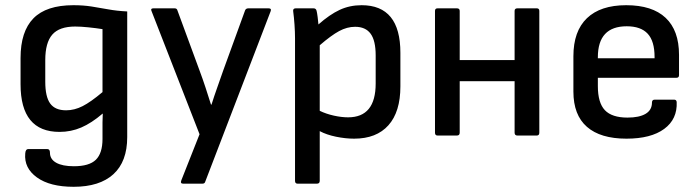

<svg xmlns="http://www.w3.org/2000/svg" viewBox="-20 -521 2687 738"><path d="M263 197Q172 197 122 161Q72 125 77 69Q78 52 89 52H162Q172 52 172 66Q172 91 196 104.5Q220 118 264 118Q323 118 348.5 93Q374 68 374 13V-17Q374 -34 374 -50.5Q374 -67 375 -84H374Q332 -48 292.5 -31Q253 -14 209 -14Q59 -14 59 -197V-298Q59 -400 108.5 -450.5Q158 -501 262 -501Q300 -501 332 -496Q364 -491 396.5 -485Q429 -479 469 -477V6Q469 100 416 148.5Q363 197 263 197ZM234 -97Q266 -97 297.5 -113Q329 -129 374 -167V-409Q349 -413 319.5 -416Q290 -419 269 -419Q208 -419 181 -388Q154 -357 154 -290V-207Q154 -149 173 -123Q192 -97 234 -97Z M684 185Q672 185 677 172L747 -5L563 -477Q557 -489 570 -489H651Q660 -489 662 -481L747 -250Q759 -218 770 -184.5Q781 -151 791 -119H793Q803 -151 815 -184.5Q827 -218 838 -250L922 -481Q925 -489 935 -489H1012Q1025 -489 1020 -477L769 177Q767 185 758 185Z M1124 185Q1114 185 1114 174V-374Q1114 -398 1112 -426.5Q1110 -455 1107 -477Q1105 -489 1117 -489H1185Q1195 -489 1197 -479Q1199 -471 1201 -455Q1203 -439 1204 -427Q1247 -465 1285.5 -483Q1324 -501 1370 -501Q1519 -501 1519 -318V-189Q1519 -91 1473 -39.5Q1427 12 1341 12Q1308 12 1271.5 4.5Q1235 -3 1209 -17V174Q1209 185 1198 185ZM1345 -418Q1314 -418 1283.5 -401.5Q1253 -385 1209 -347V-95Q1234 -83 1263.5 -76.5Q1293 -70 1318 -70Q1424 -70 1424 -200V-308Q1424 -365 1404.5 -391.5Q1385 -418 1345 -418Z M1662 0Q1652 0 1652 -11V-479Q1652 -489 1662 -489H1736Q1747 -489 1747 -479V-290H1958V-479Q1958 -489 1969 -489H2043Q2053 -489 2053 -479V-11Q2053 0 2043 0H1969Q1958 0 1958 -11V-209H1747V-11Q1747 0 1736 0Z M2388 12Q2288 12 2236 -33.5Q2184 -79 2184 -169V-305Q2184 -401 2236 -451Q2288 -501 2387 -501Q2487 -501 2538.5 -452.5Q2590 -404 2590 -310V-232Q2590 -222 2580 -222H2278V-190Q2278 -126 2305 -97.5Q2332 -69 2392 -69Q2437 -69 2461.5 -83.5Q2486 -98 2486 -127Q2486 -138 2497 -138H2571Q2580 -138 2581 -129Q2584 -63 2533 -25.5Q2482 12 2388 12ZM2278 -297H2496V-302Q2496 -363 2469.5 -391.5Q2443 -420 2389 -420Q2278 -420 2278 -301Z"/></svg>

Font: Sofia Sans Medium
Style: Regular
Weight: 500
Designer: Botio Nikoltchev, Ani Petrova
Foundry: lettersoup
Version: Version 4.101; ttfautohint (v1.8.4.7-5d5b)